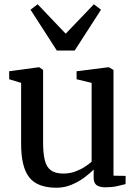

<svg xmlns="http://www.w3.org/2000/svg" viewBox="-20 -869 644 900"><path d="M474 9Q447 9 433 -1Q419 -11 419 -37V-74.5Q401 -55.5 374 -35.8Q347 -16 314 -2.5Q281 11 245 11Q155.5 11 117.2 -37.5Q79 -86 79 -194.5V-480.5L23 -497.5V-535L159 -553.5H164.5L182 -541V-200.5Q182 -150 190 -118Q198 -86 218.5 -70.8Q239 -55.5 277 -55.5Q306.5 -55.5 331.5 -64.5Q356.5 -73.5 376.2 -86.2Q396 -99 409.5 -111V-480.5L339 -497.5V-535L485.5 -553.5H491L512 -541V-45.5L569 -44.5L568.5 -6Q551.5 -1.5 528 3.8Q504.5 9 474 9ZM246.5 -632 123 -823.5 156.5 -849 288 -711 420 -849 453.5 -823.5 330 -632Z"/></svg>

Font: Merriweather 48pt
Style: Regular
Weight: 400
Version: Version 2.100